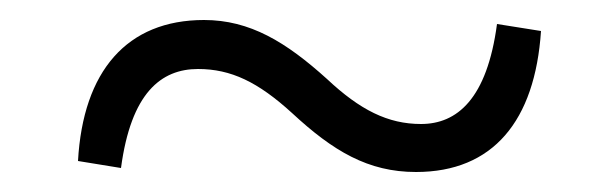

<svg xmlns="http://www.w3.org/2000/svg" viewBox="-20 -471 616 192"><path d="M307 -392C266 -429 230 -451 184 -451C107 -451 63 -400 58 -310L101 -303C111 -378 141 -402 178 -402C211 -402 238 -389 272 -358C313 -320 348 -299 396 -299C473 -299 515 -350 521 -440L477 -447C467 -372 437 -347 401 -347C368 -347 340 -361 307 -392Z"/></svg>

Font: Noto Serif CJK JP
Style: Regular
Weight: 400
Designer: Ryoko NISHIZUKA 西塚涼子 (kana & ideographs); Frank Grießhammer (Latin, Greek & Cyrillic); Wenlong ZHANG 张文龙 (bopomofo); San
Foundry: Adobe Systems Incorporated
Version: Version 1.000;PS 1;hotconv 16.6.53;makeotf.lib2.5.65590